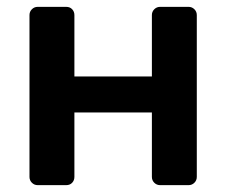

<svg xmlns="http://www.w3.org/2000/svg" viewBox="-20 -540 663 560"><path d="M90 0Q80 0 73 -7Q66 -14 66 -24V-496Q66 -506 73 -513Q80 -520 90 -520H173Q184 -520 190.5 -513Q197 -506 197 -496V-317H423V-496Q423 -506 430 -513Q437 -520 447 -520H530Q540 -520 547 -513Q554 -506 554 -496V-24Q554 -14 547 -7Q540 0 530 0H447Q437 0 430 -7Q423 -14 423 -24V-212H197V-24Q197 -14 190.5 -7Q184 0 173 0Z"/></svg>

Font: Rubik Medium
Style: Regular
Weight: 500
Designer: Hubert and Fischer
Foundry: Hubert and Fischer
Version: Version 2.300; ttfautohint (v1.8.4.7-5d5b);gftools[0.9.30]